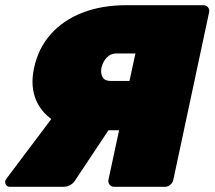

<svg xmlns="http://www.w3.org/2000/svg" viewBox="-36 -720 827 740"><path d="M404 0Q393 0 386.5 -8Q380 -16 382 -27L423 -218H314Q238 -218 183 -248Q128 -278 104 -332Q80 -386 95 -457Q111 -533 159 -587.5Q207 -642 281.5 -671Q356 -700 452 -700H748Q759 -700 765.5 -692Q772 -684 770 -673L632 -27Q630 -16 620.5 -8Q611 0 600 0ZM2 0Q-7 0 -12 -6.5Q-17 -13 -16 -22Q-14 -27 -10 -33L172 -275L392 -233L255 -27Q250 -17 237.5 -8.5Q225 0 207 0ZM390 -408H463L486 -514H413Q390 -514 375 -497.5Q360 -481 355 -459Q351 -437 359.5 -422.5Q368 -408 390 -408Z"/></svg>

Font: Rubik Black
Style: Italic
Weight: 900
Italic angle: -12°
Designer: Hubert and Fischer
Foundry: Hubert and Fischer
Version: Version 2.300;gftools[0.9.30]